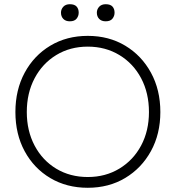

<svg xmlns="http://www.w3.org/2000/svg" viewBox="-20 -880 832 910"><path d="M396 10Q296 10 218.5 -36Q141 -82 97 -163Q53 -244 53 -349Q53 -454 97 -535.5Q141 -617 218.5 -663.5Q296 -710 396 -710Q496 -710 573.5 -663.5Q651 -617 695.5 -535.5Q740 -454 740 -349Q740 -245 695.5 -164Q651 -83 573.5 -36.5Q496 10 396 10ZM396 -41Q480 -41 546 -81Q612 -121 649 -190.5Q686 -260 686 -349Q686 -439 649 -509Q612 -579 546 -619Q480 -659 396 -659Q312 -659 246.5 -619Q181 -579 144 -509Q107 -439 107 -349Q107 -260 144 -190Q181 -120 246.5 -80.5Q312 -41 396 -41ZM481 -779Q461 -779 450 -790.5Q439 -802 439 -820Q439 -836 450 -848Q461 -860 481 -860Q503 -860 513 -849Q523 -838 523 -820Q523 -804 513 -791.5Q503 -779 481 -779ZM311 -779Q291 -779 280 -790.5Q269 -802 269 -820Q269 -836 280 -848Q291 -860 311 -860Q333 -860 343 -849Q353 -838 353 -820Q353 -804 343 -791.5Q333 -779 311 -779Z"/></svg>

Font: Readex Pro ExtraLight
Style: Regular
Weight: 200
Designer: Bonnie Shaver-Troup, Thomas Jockin
Foundry: Lexend
Version: Version 1.203; ttfautohint (v1.8.3)